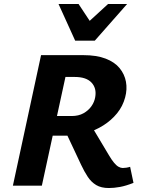

<svg xmlns="http://www.w3.org/2000/svg" viewBox="-20 -936 729 968"><path d="M45 0 187 -658H400Q467 -658 512.5 -640.5Q558 -623 583 -592.5Q608 -562 615 -524Q622 -486 611 -445Q599 -400 570 -364.5Q541 -329 500.5 -303.5Q460 -278 414 -265Q368 -252 320 -252H157L178 -351H341Q376 -351 401 -365Q426 -379 441 -400.5Q456 -422 460 -446Q468 -491 441.5 -519.5Q415 -548 357 -548H310L191 0ZM529 12Q490 12 465 -3Q440 -18 422.5 -44.5Q405 -71 389 -105L304 -286L423 -331L530 -152Q543 -130 555 -115.5Q567 -101 578 -95Q589 -89 599 -89Q606 -89 616.5 -90.5Q627 -92 636 -95L653 -14Q615 1 585 6.5Q555 12 529 12ZM359 -731 405 -806 525 -916H621L458 -731ZM359 -731 275 -916H376L448 -807L458 -731Z"/></svg>

Font: Ysabeau ExtraBold
Style: Italic
Weight: 800
Italic angle: -12°
Designer: Christian Thalmann (Catharsis Fonts)
Version: Version 2.002